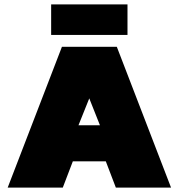

<svg xmlns="http://www.w3.org/2000/svg" viewBox="-20 -858 817 878"><path d="M213.9 -698.2V-837.9H563V-698.2ZM15.1 0 263.2 -644H514.2L762.2 0H509.8L463.9 -120.1H313L267.1 0ZM338.9 -285.2H437L388.2 -408.2Z"/></svg>

Font: Kanit Black
Style: Regular
Weight: 900
Designer: Katatrad Team
Foundry: CadsonDemak
Version: Version 1.000;PS 001.000;hotconv 1.0.88;makeotf.lib2.5.64775